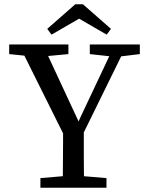

<svg xmlns="http://www.w3.org/2000/svg" viewBox="-20 -878 684 898"><path d="M169 0V-45L311 -57H335L478 -45V0ZM273 0Q274 -34 274 -69Q274 -104 274.5 -141Q275 -178 275 -218Q275 -258 275 -301H372Q372 -258 372 -218.5Q372 -179 372 -142Q372 -105 372.5 -69.5Q373 -34 374 0ZM292 -220 68 -670H180L361 -281H335L355 -327L517 -670H574L353 -220ZM23 -625V-670H300V-625L172 -613H141ZM400 -625V-670H634V-625L535 -613H510ZM368 -858 499 -743 479 -716 308 -815H392L221 -716L201 -743L332 -858Z"/></svg>

Font: Source Serif 4 18pt
Style: Regular
Weight: 400
Designer: Frank Grießhammer
Foundry: Adobe Systems Incorporated
Version: Version 4.004;hotconv 1.0.116;makeotfexe 2.5.65601